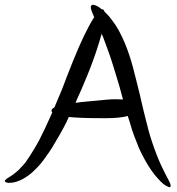

<svg xmlns="http://www.w3.org/2000/svg" viewBox="-20 -766 737 801"><path d="M368 -746Q369 -746 371 -746Q379 -744 390 -738Q397 -733 405 -727Q406 -727 407 -727Q413 -727 416 -718Q416 -717 416 -717Q433 -702 448 -681Q462 -663 475 -640Q488 -616 500 -588Q510 -564 518.5 -539Q527 -514 535 -484Q536 -481 537 -476Q543 -454 549 -429Q554 -409 562 -377Q580 -298 587 -272Q594 -243 600 -221Q607 -195 615 -172Q624 -145 633 -122Q641 -101 651 -79Q659 -63 668 -44Q670 -40 675 -30.5Q680 -21 682 -17Q689 -4 691 2Q692 6 692 9Q692 12 690.5 13.5Q689 15 686.5 15Q684 15 681 13Q673 10 662 2Q650 -8 638 -22Q624 -37 611 -56Q597 -76 584 -100Q571 -123 559 -150Q549 -174 539 -201Q530 -225 522 -254Q518 -266 513 -282Q478 -273 426 -273Q410 -273 403 -273Q314 -273 267 -278Q262 -266 258 -258Q243 -228 228 -202Q212 -174 196 -148Q184 -129 172 -113Q160 -95 147 -80Q135 -66 123 -55Q111 -43 98.5 -34Q86 -25 73 -18Q61 -12 49 -8Q39 -5 30 -4Q21 -3 14 -3Q8 -4 4.5 -5.5Q1 -7 0 -10Q0 -10 0 -11Q0 -13 2 -15Q4 -17 9 -21Q11 -22 20 -28Q29 -34 35 -38Q43 -44 51 -51Q60 -58 68 -68Q77 -77 86 -88Q94 -99 103 -113Q113 -128 123 -145Q132 -160 143 -180Q156 -206 169 -233Q181 -258 194 -288Q196 -292 198 -297Q195 -300 195 -304Q194 -311 207 -318Q221 -351 239 -394Q249 -419 258 -444Q285 -514 307.5 -566Q330 -618 350 -655Q362 -678 373 -694Q368 -705 365 -713Q360 -725 359 -732Q358 -740 361 -743Q363 -746 368 -746ZM404 -625Q395 -592 382 -553Q360 -487 329 -415Q318 -388 307 -365Q302 -352 295 -337Q315 -340 338 -342Q361 -344 386.5 -346.5Q412 -349 423 -350Q444 -352 463 -352Q479 -352 493 -351Q493 -352 492 -355Q491 -358 491 -359Q481 -394 477 -410Q469 -436 463 -456Q463 -457 462 -459.5Q461 -462 461 -463Q451 -495 445 -514Q437 -539 429 -560Q420 -586 411 -609Q408 -617 404 -625Z"/></svg>

Font: EptKazoo
Style: Medium
Weight: 500
Version: Version 001.000